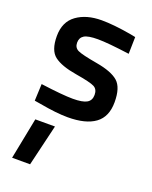

<svg xmlns="http://www.w3.org/2000/svg" viewBox="-150 -591 769 973"><g transform="rotate(20 234.5 -105.0)"><path d="M82 77H188L135 300H38ZM413 -397Q295 -413 242 -413Q189 -413 168.5 -400.5Q148 -388 148 -361Q148 -334 170.5 -323Q193 -312 276.5 -297.5Q360 -283 395 -252Q430 -221 430 -142Q430 -63 379.5 -26Q329 11 232 11Q171 11 78 -6L47 -11L51 -102Q171 -86 224 -86Q277 -86 299.5 -99Q322 -112 322 -142Q322 -172 300.5 -183.5Q279 -195 197.5 -208.5Q116 -222 78 -251Q40 -280 40 -357Q40 -434 92.5 -472Q145 -510 227 -510Q291 -510 384 -494L415 -488Z"/></g></svg>

Font: Titillium Web[RUS by Daymarius]
Style: Regular
Weight: 600
Designer: Cyrillization by Daymarius
Foundry: Cyrillization by Daymarius
Version: Version 1.002 September 11, 2018